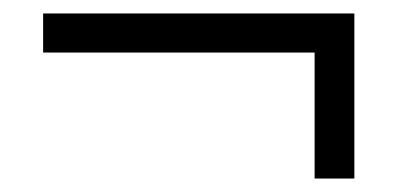

<svg xmlns="http://www.w3.org/2000/svg" viewBox="-20 -349 590 285"><path d="M44 -271V-329H506V-271ZM506 -84H447V-301H506Z"/></svg>

Font: Ysabeau Office Medium
Style: Italic
Weight: 500
Italic angle: -12°
Designer: Christian Thalmann (Catharsis Fonts)
Version: Version 2.001;gftools[0.9.30]; featfreeze: tnum,lnum,ss02